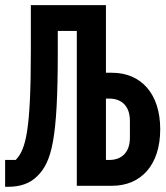

<svg xmlns="http://www.w3.org/2000/svg" viewBox="-23 -718 643 742"><path d="M273.8 0H409.8C522 0 596.2 -80.3 596.2 -218.4C596.2 -356.2 522 -436.8 409.8 -436.8H386.4V-698.2H96.2V-521.7C96.2 -214.5 77.1 -140.6 37.6 -99.8H-3.2V3.9H7.1C53.6 3.9 91.3 -7.5 121.8 -38C176.8 -92.7 200.3 -180 200.3 -513.1V-598.4H273.8ZM386.4 -99.8V-337H399.1C445.7 -337 479 -309.3 479 -251.1V-185.7C479 -127.5 445.7 -99.8 399.1 -99.8Z"/></svg>

Font: Margiela Mono SemiBold
Style: Regular
Weight: 600
Designer: Mike Abbink, Paul van der Laan, Pieter van Rosmalen
Foundry: Bold Monday
Version: Version 2.003 2021